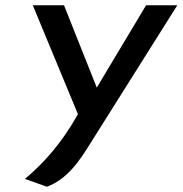

<svg xmlns="http://www.w3.org/2000/svg" viewBox="-20 -492 696 732"><path d="M75 190 159 220C237 190 281 125 328 49L656 -472H537L349 -158L224 -472H105L277 -57L275 -53C214 55 146 131 75 190Z"/></svg>

Font: Bluebird
Style: LiObl
Weight: 300
Designer: Jasper
Foundry: Cannot Into Space Fonts
Version: Version 0.98